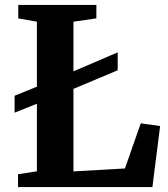

<svg xmlns="http://www.w3.org/2000/svg" viewBox="-20 -763 685 783"><path d="M130.5 -64.5V-340L39.5 -303.5V-372.5L130.5 -409.5V-674.5L54.5 -688V-743H373V-688L279.5 -674.5V-472L460 -549.5V-476.5L279.5 -400.5V-64L489.5 -76L554 -260L633 -249L601.5 0H53.5V-52.5Z"/></svg>

Font: Merriweather Text Regular
Style: Bold
Weight: 700
Designer: Eben Sorkin
Foundry: Eben Sorkin
Version: Version 2.100; ttfautohint (v1.7.19-72a1) -l 8 -r 50 -G 200 